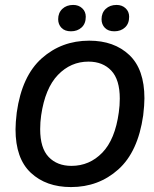

<svg xmlns="http://www.w3.org/2000/svg" viewBox="-20 -745 624 779"><path d="M43 -220Q43 -247 48 -289Q69 -437 149.5 -508.5Q230 -580 342 -580Q443 -580 504.5 -522Q566 -464 566 -346Q566 -319 561 -277Q540 -129 460 -57.5Q380 14 268 14Q167 14 105 -44Q43 -102 43 -220ZM462 -289Q466 -317 466 -345Q466 -422 431.5 -458.5Q397 -495 339 -495Q267 -495 215 -441Q163 -387 147 -277Q143 -250 143 -221Q143 -144 177.5 -108Q212 -72 270 -72Q343 -72 395 -125.5Q447 -179 462 -289ZM216 -667Q216 -693 233 -709Q250 -725 277 -725Q299 -725 313.5 -711.5Q328 -698 328 -677Q328 -649 311 -633.5Q294 -618 268 -618Q243 -618 229.5 -632Q216 -646 216 -667ZM392 -667Q392 -693 409 -709Q426 -725 453 -725Q475 -725 489.5 -711.5Q504 -698 504 -677Q504 -649 487 -633.5Q470 -618 444 -618Q419 -618 405.5 -632Q392 -646 392 -667Z"/></svg>

Font: Neutral Grotesk
Style: Italic
Weight: 400
Italic angle: -8°
Designer: Nawras Khrais
Foundry: Nawras Khrais
Version: Version 1.000